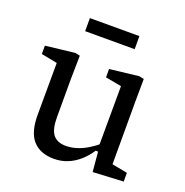

<svg xmlns="http://www.w3.org/2000/svg" viewBox="-124 -786 876 911"><g transform="rotate(20 314.0 -331.0)"><path d="M244 12Q174 12 137 -30Q100 -72 101 -162L102 -448L133 -414L21 -436V-478L168 -495L193 -490L191 -369V-178Q191 -117 212 -91Q233 -65 277 -65Q303 -65 330.5 -73.5Q358 -82 385 -98.5Q412 -115 438 -137L446 -92H418Q397 -60 370 -36.5Q343 -13 311.5 -0.5Q280 12 244 12ZM439 8 429 -105 425 -106 426 -421 345 -436V-478L491 -495L516 -490L515 -369V-59L593 -44V0ZM177 -608V-674H427V-608Z"/></g></svg>

Font: Source Serif 4
Style: Regular
Weight: 400
Designer: Frank Grießhammer
Foundry: Adobe Systems Incorporated
Version: Version 4.004;hotconv 1.0.116;makeotfexe 2.5.65601